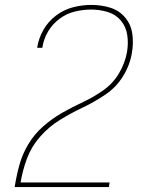

<svg xmlns="http://www.w3.org/2000/svg" viewBox="-20 -763 616 783"><path d="M40 0H424L427 -19H64Q72 -68 90 -116.5Q108 -165 143.5 -205.5Q179 -246 224.5 -274Q270 -302 317.5 -324.5Q365 -347 409.5 -377Q454 -407 482 -452.5Q510 -498 518 -548Q525 -587 519.5 -625.5Q514 -664 489.5 -692.5Q465 -721 428.5 -732Q392 -743 352 -743Q316 -743 278.5 -733.5Q241 -724 209 -700Q177 -676 157.5 -642Q138 -608 132 -571V-568H152L153 -570Q158 -604 176 -634.5Q194 -665 223 -686.5Q252 -708 285.5 -716Q319 -724 352 -724Q387 -724 419.5 -714Q452 -704 473 -679Q494 -654 499 -620Q504 -586 498 -551Q490 -506 465.5 -464.5Q441 -423 401.5 -395Q362 -367 319 -347Q276 -327 234.5 -303.5Q193 -280 156.5 -248Q120 -216 95.5 -175Q71 -134 59 -90Q47 -46 40 -1Z"/></svg>

Font: Iosevka Sparkle Thin Oblique
Style: Regular
Weight: 100
Italic angle: -9°
Designer: Belleve Invis
Foundry: Belleve Invis
Version: Version 4.5.0; ttfautohint (v1.8.3)